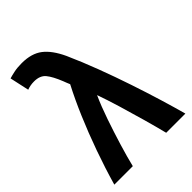

<svg xmlns="http://www.w3.org/2000/svg" viewBox="-224 -880 984 984"><g transform="rotate(-45 267.5 -388.0)"><path d="M13 0Q40 -94 73.5 -188Q107 -282 143.5 -367.5Q180 -453 217 -524Q213 -533 209.5 -542Q206 -551 203 -559Q181 -614 160 -639.5Q139 -665 96 -665Q69 -665 45 -656L22 -761Q38 -766 62 -771Q86 -776 118 -776Q188 -776 230.5 -743.5Q273 -711 306 -640Q341 -562 374 -474.5Q407 -387 436 -300.5Q465 -214 488.5 -136.5Q512 -59 528 0H389Q375 -56 355.5 -125.5Q336 -195 315 -264.5Q294 -334 275 -387Q250 -332 226 -262Q202 -192 181 -123Q160 -54 147 0Z"/></g></svg>

Font: Ubuntu Sans
Style: Bold
Weight: 700
Designer: Dalton Maag Ltd
Foundry: Dalton Maag Ltd
Version: Version 1.006; ttfautohint (v1.8.4.7-5d5b)